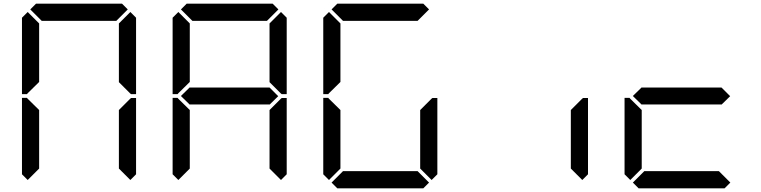

<svg xmlns="http://www.w3.org/2000/svg" viewBox="-20 -1020 4120 1040"><path d="M130 -45 99 -76V-490H126L130 -485L192 -424V-107ZM130 -515 126 -510H99V-924L130 -955L192 -893V-576ZM144 -969 175 -1000H641L672 -969L610 -907H206ZM685 -485 690 -489H717V-76L686 -45L624 -107V-424ZM686 -955 717 -924V-510H690L685 -514L624 -575V-893Z M946 -45 915 -76V-490H942L946 -485L1008 -424V-107ZM946 -515 942 -510H915V-924L946 -955L1008 -893V-576ZM960 -969 991 -1000H1457L1488 -969L1426 -907H1022ZM1487 -499 1440 -453V-454H1008V-453L960 -500L1008 -547V-546H1440ZM1501 -485 1506 -489H1533V-76L1502 -45L1440 -107V-424ZM1502 -955 1533 -924V-510H1506L1501 -514L1440 -575V-893Z M1762 -45 1731 -76V-490H1758L1762 -485L1824 -424V-107ZM1762 -515 1758 -510H1731V-924L1762 -955L1824 -893V-576ZM1776 -969 1807 -1000H2273L2304 -969L2242 -907H1838ZM2317 -485 2322 -489H2349V-76L2318 -45L2256 -107V-424ZM2304 -31 2273 0H1807L1776 -31L1838 -93H2242Z M3133 -485 3138 -489H3165V-76L3134 -45L3072 -107V-424Z M3394 -45 3363 -76V-490H3390L3394 -485L3456 -424V-107ZM3935 -499 3888 -453V-454H3456V-453L3408 -500L3456 -547V-546H3888ZM3936 -31 3905 0H3439L3408 -31L3470 -93H3874Z"/></svg>

Font: DSEG7 Classic
Style: Regular
Weight: 400
Designer: Keshikan(Twitter:@keshinomi_88pro)
Version: Version 0.46